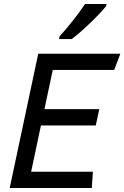

<svg xmlns="http://www.w3.org/2000/svg" viewBox="-20 -946 625 966"><path d="M441.9 0H28.8L172.4 -675.8H585.4L554.7 -594.2H245.6L203.6 -397H479.5L461.9 -314.9H186L136.7 -82H447.3ZM340.8 -749.5H276.9L279.8 -763.2Q310.5 -796.4 347.7 -843.5Q384.8 -890.6 407.7 -925.8H516.1L513.7 -914.6Q484.9 -879.4 431.6 -828.4Q378.4 -777.3 340.8 -749.5Z"/></svg>

Font: Cadman
Style: Italic
Weight: 400
Italic angle: -12°
Designer: Paul James MIller
Foundry: High-Logic / Made with FontCreator
Version: Version 2.114;March 28, 2021;FontCreator 13.0.0.2683 64-bit